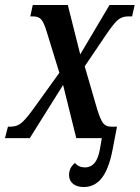

<svg xmlns="http://www.w3.org/2000/svg" viewBox="-38 -556 562 773"><path d="M240 149Q240 119 264 100Q279 118 304 118Q327 118 342 101Q357 84 364 46L372 0H269L216 -214L82 0H-18L-6 -46H4Q28 -46 45 -58.5Q62 -71 93 -113L201 -263L152 -422Q140 -463 129 -476.5Q118 -490 95 -490H84L94 -536H235L285 -337L403 -536H504L494 -490H478Q454 -490 437.5 -476.5Q421 -463 391 -419L303 -289L353 -117Q366 -75 377 -60.5Q388 -46 410 -46H433L415 48Q400 125 371.5 161Q343 197 299 197Q272 197 256 184Q240 171 240 149Z"/></svg>

Font: Noto Serif CondSemiBold
Style: Italic
Weight: 600
Width: 3
Italic angle: -12°
Designer: Monotype Design Team
Foundry: Monotype Imaging Inc.
Version: Version 1.001